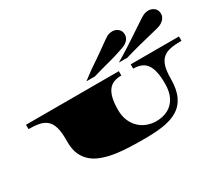

<svg xmlns="http://www.w3.org/2000/svg" viewBox="-166 -1360 2017 1769"><g transform="rotate(-30 842.5 -475.5)"><path d="M924.8 27.8Q846.2 27.8 769 24.9Q691.4 22.5 621.6 11.7Q551.8 1 492.2 -20Q431.6 -40.5 388.7 -77.1Q344.7 -113.8 320.1 -168.2Q295.4 -222.7 295.4 -300.3V-331.1Q295.4 -410.6 280.5 -460.4Q265.6 -510.3 234.9 -537.4Q204.1 -564.5 156.7 -574.5Q109.4 -584.5 43.9 -584.5V-630.4H1031.7V-584.5Q986.3 -584.5 951.7 -571.3Q917 -558.1 894 -527.8Q870.6 -497.6 858.6 -447.5Q846.7 -397.5 846.7 -323.7Q846.7 -257.8 868.4 -208Q890.1 -158.2 925.8 -125Q961.4 -91.3 1007.6 -74.7Q1053.7 -58.1 1102.1 -58.1Q1171.9 -58.1 1226.3 -86.2Q1280.8 -114.3 1312 -171.9Q1343.3 -229.5 1343.3 -319.3Q1343.3 -395 1331.5 -445.8Q1319.8 -496.6 1296.9 -527.3Q1273.4 -558.1 1238.5 -571.3Q1203.6 -584.5 1157.7 -584.5V-630.4H1671.4V-584.5Q1604 -584.5 1554.9 -575.4Q1505.9 -566.4 1474.1 -539.1Q1442.4 -512.2 1427 -462.4Q1411.6 -412.6 1411.6 -332.5Q1411.6 -219.2 1377.4 -146.7Q1343.3 -74.2 1278.3 -36.1Q1234.9 -10.3 1181.2 3.4Q1127 17.6 1062.5 22.7Q998 27.8 924.8 27.8ZM726.1 -698.7Q800.3 -755.4 823.7 -771.5Q853 -792 892.6 -817.9Q932.1 -843.8 972.7 -873.5L1035.6 -918.5Q1059.1 -935.1 1077.9 -948.5Q1096.7 -961.9 1106.9 -966.8Q1134.8 -979 1163.1 -979Q1194.8 -979 1221.9 -957.3Q1249 -935.5 1249 -895Q1249 -866.7 1230.2 -843Q1211.4 -819.3 1177.7 -805.2Q1162.6 -798.8 1135.3 -790.3Q1107.9 -781.7 1073.7 -770.5Q1035.6 -758.3 968.3 -741.2Q934.1 -732.4 896.2 -721.9Q858.4 -711.4 816.4 -698.7ZM1071.3 -698.7Q1154.3 -748 1217.3 -788.8Q1280.3 -829.6 1342.3 -871.1Q1397.5 -907.7 1436.8 -933.8Q1476.1 -960 1491.2 -966.8Q1519 -979 1547.4 -979Q1579.1 -979 1606.2 -957.3Q1633.3 -935.5 1633.3 -895Q1633.3 -866.7 1614.5 -843Q1595.7 -819.3 1562 -805.2Q1547.4 -798.8 1514.4 -790.8Q1481.4 -782.7 1431.2 -770.5Q1380.9 -758.3 1313.2 -741Q1245.6 -723.6 1161.6 -698.7Z"/></g></svg>

Font: Asset
Style: Regular
Weight: 400
Version: Version 1.003; ttfautohint (v1.8.4.7-5d5b)